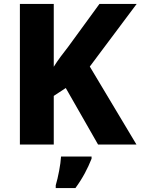

<svg xmlns="http://www.w3.org/2000/svg" viewBox="-20 -734 714 975"><path d="M673 0 436 -396 674 -714H485L326 -496C301 -464 274 -429 253 -395V-714H81V0H253V-247L314 -287L478 0ZM445 72V61H290C288 100 275 167 263 207V221H363C401 169 425 122 445 72Z"/></svg>

Font: Noto Sans Lao UI ExtBd
Style: Regular
Weight: 800
Designer: Monotype Design Team
Foundry: Monotype Imaging Inc.
Version: Version 2.000